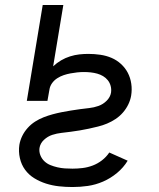

<svg xmlns="http://www.w3.org/2000/svg" viewBox="-20 -745 640 773"><path d="M272 8Q244 8 217 5Q190 2 165 -6Q140 -14 118 -27.5Q96 -41 81 -61.5Q66 -82 60 -108.5Q54 -135 58 -162Q61 -180 69.5 -197.5Q78 -215 91.5 -230Q105 -245 121.5 -255.5Q138 -266 156 -273Q174 -280 192.5 -285Q211 -290 229 -293.5Q247 -297 265.5 -300Q284 -303 302.5 -305.5Q321 -308 339.5 -310Q358 -312 376.5 -318.5Q395 -325 409.5 -339.5Q424 -354 427 -372Q429 -386 425.5 -399Q422 -412 414 -422Q406 -432 395 -438.5Q384 -445 371.5 -448.5Q359 -452 345.5 -453.5Q332 -455 318 -455Q304 -455 290.5 -453.5Q277 -452 263.5 -449.5Q250 -447 236.5 -442.5Q223 -438 210.5 -430Q198 -422 189.5 -410Q181 -398 179 -384L171 -339H88L152 -725H235L194 -478Q209 -492 226 -502Q243 -512 262 -518Q281 -524 299.5 -526Q318 -528 336 -528Q360 -528 384 -524.5Q408 -521 429 -512Q450 -503 467 -487.5Q484 -472 494.5 -452Q505 -432 508.5 -408Q512 -384 508 -360Q505 -342 496.5 -324.5Q488 -307 475 -292Q462 -277 445.5 -266Q429 -255 411 -247.5Q393 -240 374.5 -235.5Q356 -231 338 -227Q320 -223 301.5 -220Q283 -217 264.5 -214.5Q246 -212 227.5 -210Q209 -208 190.5 -202Q172 -196 157 -182Q142 -168 139 -149Q137 -134 142.5 -120Q148 -106 158.5 -96Q169 -86 182.5 -80.5Q196 -75 211 -71.5Q226 -68 241 -67Q256 -66 272 -66Q292 -66 312.5 -68.5Q333 -71 353 -78.5Q373 -86 390.5 -99.5Q408 -113 420 -131L494 -98Q477 -70 451 -48.5Q425 -27 395 -14Q365 -1 334 3.5Q303 8 272 8Z"/></svg>

Font: Zed Sans Extended
Style: Italic
Weight: 400
Width: 7
Italic angle: -9°
Designer: Belleve Invis
Foundry: Belleve Invis
Version: Version 1.0.0; ttfautohint (v1.8.4)